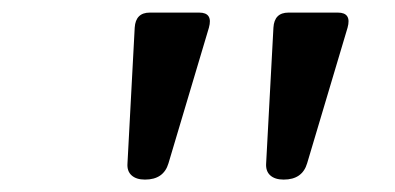

<svg xmlns="http://www.w3.org/2000/svg" viewBox="-20 -640 640 311"><path d="M222.7 -619.6Q199.7 -619.6 198.2 -595.2L186.5 -375.5Q185.5 -362.8 193.1 -356Q200.7 -349.1 214.8 -349.1Q245.1 -349.1 252.9 -375.5L318.4 -595.2Q325.2 -619.6 302.7 -619.6ZM447.3 -619.6Q424.3 -619.6 422.9 -595.2L411.1 -375.5Q410.2 -362.8 417.7 -356Q425.3 -349.1 439.5 -349.1Q469.7 -349.1 477.5 -375.5L543 -595.2Q549.8 -619.6 527.3 -619.6Z"/></svg>

Font: Courier Prime Sans
Style: Regular
Weight: 300
Italic angle: -10°
Designer: Alan Dague-Greene
Foundry: Quote-Unquote Apps
Version: Version 3.23